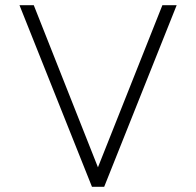

<svg xmlns="http://www.w3.org/2000/svg" viewBox="-20 -719 755 739"><path d="M55 -699H110L357 -75L605 -699H660L381 0H334Z"/></svg>

Font: Prompt ExtraLight
Style: Regular
Weight: 275
Designer: Katatrad Team
Foundry: CadsonDemak
Version: Version 1.001